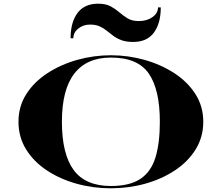

<svg xmlns="http://www.w3.org/2000/svg" viewBox="-20 -1009 1200 1039"><path d="M467 -876Q431 -876 404 -854.8Q377 -833.5 377 -802H362Q362 -888.5 399.5 -938.8Q437 -989 511 -989Q552.5 -989 578.8 -974.8Q605 -960.5 626.2 -942Q647.5 -923.5 671.2 -909.2Q695 -895 731 -895Q774.5 -895 804.8 -916.2Q835 -937.5 835 -969H850Q850 -883 812.8 -832.5Q775.5 -782 701 -782Q663 -782 637.5 -791.5Q612 -801 593.2 -815Q574.5 -829 557.2 -843Q540 -857 519 -866.5Q498 -876 467 -876ZM580 10Q483.5 10 394 -15Q304.5 -40 233.8 -86.8Q163 -133.5 121.5 -200.2Q80 -267 80 -350Q80 -433.5 122.5 -500Q165 -566.5 237 -613.2Q309 -660 398 -685Q487 -710 580 -710Q673 -710 762 -685Q851 -660 923 -613.2Q995 -566.5 1037.5 -500Q1080 -433.5 1080 -350Q1080 -267 1038.5 -200.2Q997 -133.5 926.2 -86.8Q855.5 -40 766 -15Q676.5 10 580 10ZM580 -697.5Q449.5 -697.5 382.2 -610.8Q315 -524 315 -350Q315 -176 378.5 -89.2Q442 -2.5 580 -2.5Q682 -2.5 739.8 -41Q797.5 -79.5 821.2 -156.8Q845 -234 845 -350Q845 -524 785.2 -610.8Q725.5 -697.5 580 -697.5Z"/></svg>

Font: Engraving CC
Style: Bold
Weight: 700
Designer: indestructible type*
Foundry: Cowboy Collective
Version: Version 1.000